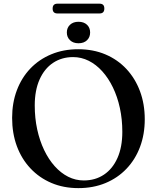

<svg xmlns="http://www.w3.org/2000/svg" viewBox="-20 -976 829 1014"><path d="M393 -716Q472 -716 536.5 -688.8Q601 -661.5 647.5 -611.8Q694 -562 719.2 -494.5Q744.5 -427 744.5 -346Q744.5 -266.5 719.5 -200Q694.5 -133.5 648 -84.8Q601.5 -36 537 -9.2Q472.5 17.5 394 17.5Q315.5 17.5 251.5 -9.8Q187.5 -37 140.8 -86.8Q94 -136.5 69 -204.2Q44 -272 44 -353.5Q44 -433 69 -499.2Q94 -565.5 140.2 -614Q186.5 -662.5 250.8 -689.2Q315 -716 393 -716ZM626 -280Q626 -346.5 613 -406Q600 -465.5 576.2 -514.5Q552.5 -563.5 520 -599.5Q487.5 -635.5 448.5 -655Q409.5 -674.5 366 -674.5Q306 -674.5 260.2 -644Q214.5 -613.5 189 -556.2Q163.5 -499 163.5 -419Q163.5 -352 176.5 -292.5Q189.5 -233 213 -183.8Q236.5 -134.5 269 -98.2Q301.5 -62 340.2 -42.5Q379 -23 422.5 -23Q483.5 -23 529.2 -53.8Q575 -84.5 600.5 -142Q626 -199.5 626 -280ZM394.5 -747.5Q366.5 -747.5 349.8 -763.5Q333 -779.5 333 -804.5Q333 -829.5 349.8 -845.2Q366.5 -861 394.5 -861Q423 -861 439.5 -845.2Q456 -829.5 456 -804.5Q456 -779.5 439.5 -763.5Q423 -747.5 394.5 -747.5ZM258 -930.5Q258 -944 264.5 -950.2Q271 -956.5 282.5 -956.5H506.5Q518.5 -956.5 524.8 -950.2Q531 -944 531 -931Q531 -918 524.8 -911.5Q518.5 -905 506.5 -905H282.5Q271 -905 264.5 -911.2Q258 -917.5 258 -930.5Z"/></svg>

Font: Fraunces 28pt
Style: Regular
Weight: 400
Version: Version 1.000;[b76b70a41]